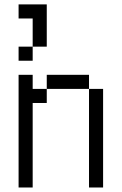

<svg xmlns="http://www.w3.org/2000/svg" viewBox="-20 -832 540 852"><path d="M187.5 -625H125V-750H62.5V-812.5H187.5ZM62.5 -500H125V-437.5H187.5V-375H125V0H62.5ZM62.5 -625H125V-562.5H62.5ZM187.5 -500H375V-437.5H187.5ZM375 -437.5H437.5V0H375Z"/></svg>

Font: ChillBitmapSE 16px
Style: Regular
Weight: 400
Designer: Designed by Warren2060
Foundry: ChillType
Version: Version 1.000